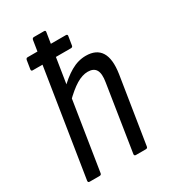

<svg xmlns="http://www.w3.org/2000/svg" viewBox="-170 -769 759 856"><g transform="rotate(-30 209.5 -341.5)"><path d="M64 -557Q56 -557 57 -566L64 -610Q66 -619 73 -619H270Q280 -619 278 -610L271 -566Q270 -557 261 -557H115ZM36 0Q27 0 28 -9L133 -674Q135 -683 143 -683H195Q204 -683 202 -674L97 -9Q96 0 87 0ZM274 0Q265 0 266 -9L319 -348Q326 -390 314.5 -409.5Q303 -429 273 -429Q245 -429 213.5 -410Q182 -391 141 -350L147 -412Q185 -451 223 -473Q261 -495 301 -495Q355 -495 377.5 -459Q400 -423 389 -350L335 -9Q334 0 325 0Z"/></g></svg>

Font: Sofia Sans Condensed
Style: Italic
Weight: 400
Italic angle: -9°
Designer: Botio Nikoltchev, Ani Petrova
Foundry: lettersoup
Version: Version 4.101